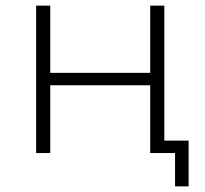

<svg xmlns="http://www.w3.org/2000/svg" viewBox="-20 -542 727 680"><path d="M108 0V-522H158V-284H512V-522H562V0H512V-240H158V0ZM600 118V0H512V-44H648V118Z"/></svg>

Font: Montserrat Z Light
Style: Regular
Weight: 300
Designer: Julieta Ulanovsky
Foundry: Julieta Ulanovsky
Version: Version 8.000